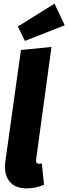

<svg xmlns="http://www.w3.org/2000/svg" viewBox="-20 -1018 376 1056"><path d="M279.8 -998 335.9 -878.9 117.2 -793 78.1 -872.1ZM263.2 -759.8 179.2 -145Q177.2 -129.9 180.7 -123.5Q184.1 -117.2 193.8 -117.2Q200.2 -117.2 210 -119.1L222.2 -2Q176.3 18.1 127 18.1Q61 18.1 30.5 -22.2Q0 -62.5 9.8 -132.8L95.2 -743.2Z"/></svg>

Font: Fira Sans Compressed ExtraBold
Style: Italic
Weight: 800
Width: 3
Italic angle: -8°
Designer: Carrois Corporate & Edenspiekermann AG
Foundry: Carrois Corporate GbR & Edenspiekermann AG
Version: Version 4.203;PS 004.203;hotconv 1.0.88;makeotf.lib2.5.64775